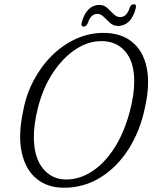

<svg xmlns="http://www.w3.org/2000/svg" viewBox="-20 -865 713 899"><path d="M464 -711Q546.5 -711 598.5 -668.8Q650.5 -626.5 666.8 -548.5Q683 -470.5 659 -362.5Q637 -254.5 583.5 -169.2Q530 -84 452 -35Q374 14 279.5 14Q202.5 14 151 -28.2Q99.5 -70.5 81.8 -151Q64 -231.5 88.5 -345.5Q102.5 -422 137.5 -488.2Q172.5 -554.5 223 -604.5Q273.5 -654.5 335.2 -682.8Q397 -711 464 -711ZM290 -24.5Q352 -24.5 410 -61.8Q468 -99 514.5 -170.5Q561 -242 588.5 -345.5Q608.5 -422.5 608.5 -484.5Q608.5 -574.5 567 -623.5Q525.5 -672.5 454.5 -672.5Q392.5 -672.5 333.8 -633.8Q275 -595 228.5 -525.2Q182 -455.5 158 -362Q137.5 -281 138.5 -216.5Q140.5 -124 182.5 -74.2Q224.5 -24.5 290 -24.5ZM533.5 -743.5Q511 -743.5 495.2 -757.8Q479.5 -772 465.8 -786Q452 -800 436 -800Q405 -800 391 -756.5Q384 -740.5 372 -740.5Q357.5 -740.5 363 -761Q374 -801.5 395.5 -821.8Q417 -842 444.5 -842Q467 -842 482.5 -827.8Q498 -813.5 511.8 -799.2Q525.5 -785 542.5 -785Q573.5 -785 587 -828.5Q592.5 -845 606.5 -845Q621 -845 615 -824Q604 -783 582.5 -763.2Q561 -743.5 533.5 -743.5Z"/></svg>

Font: Fraunces 144pt SuperSoft Light
Style: Italic
Weight: 300
Italic angle: -16°
Version: Version 1.000;[b76b70a41]